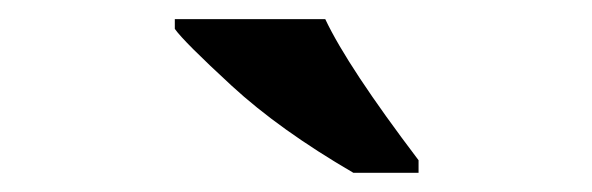

<svg xmlns="http://www.w3.org/2000/svg" viewBox="-20 -786 617 200"><path d="M416 -606H348.1Q271 -650.9 221.2 -696.8Q171.4 -742.7 162.1 -755.9V-766.1H318.8Q342.3 -716.3 416 -619.1Z"/></svg>

Font: DroidSerif-Bold
Style: Bold
Weight: 700
Foundry: Ascender Corporation
Version: Version 1.00 build 112